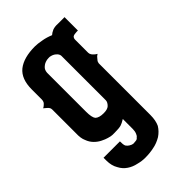

<svg xmlns="http://www.w3.org/2000/svg" viewBox="-179 -484 688 688"><g transform="rotate(-45 165.5 -140.0)"><path d="M0 -243.2Q4.9 -245.1 8.8 -249Q14.2 -253.4 16.1 -256.8Q19 -261.7 19 -269V-319.8Q19 -373 48.8 -397Q79.1 -420.9 136.2 -420.9Q149.4 -420.9 169.9 -417Q188 -414.1 208 -405.8Q213.9 -411.6 226.1 -417Q237.8 -420.9 252 -419.9H285.2V-352.1H278.8Q274.9 -352.1 268.1 -351.1Q262.7 -350.1 259.8 -348.1Q254.9 -343.3 254.9 -335.9V-270Q254.9 -264.6 257.8 -259.8Q259.8 -255.9 264.2 -252Q267.6 -248 275.9 -243.2Q267.6 -238.3 264.2 -232.9Q262.7 -231 260.5 -228.3Q258.3 -225.6 257.8 -225.1Q255.9 -221.7 254.9 -215.8V45.9Q254.9 73.2 246.1 91.8Q235.4 109.4 217.8 121.1Q197.8 132.8 179.2 136.2Q158.2 141.1 132.8 141.1Q116.2 141.1 98.1 136.2Q79.1 132.3 64 122.1Q47.9 111.3 39.1 94.2Q27.8 75.7 27.8 49.8V35.2H110.8Q110.4 51.3 113.8 59.1Q118.7 66.4 125 69.8Q132.8 74.7 139.2 75.2Q144 75.2 151.9 74.2Q159.2 73.7 163.1 67.9Q168 64.9 170.9 57.1Q174.8 48.3 174.8 36.1V-14.2Q160.6 -5.4 151.9 -2.9Q141.6 0 120.1 0H108.9Q101.6 0 88.9 -3.9Q79.6 -6.3 65.9 -13.2Q53.2 -19.5 43 -29.8Q31.7 -41 25.9 -57.1Q19 -71.8 20 -97.2V-216.8Q20 -223.6 17.1 -227.1Q15.1 -230.5 9.8 -234.9ZM100.1 -126Q100.1 -96.7 107.9 -86.9Q117.7 -77.1 141.1 -77.1Q160.6 -77.1 168.9 -85Q178.7 -94.7 179.2 -104V-330.1Q178.7 -339.8 168 -348.1Q160.6 -354.5 147 -356.9H141.1Q132.3 -356.9 125 -354Q114.7 -350.6 106 -340.8Q99.1 -331.5 100.1 -315.9V-269Z"/></g></svg>

Font: Wyoming
Style: Regular
Weight: 400
Designer: Old Hat Creative
Version: Version 2.00 2016